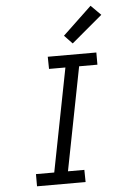

<svg xmlns="http://www.w3.org/2000/svg" viewBox="-61 -960 671 1004"><g transform="rotate(-5 275.0 -458.0)"><path d="M347 0H92V-64H188L294 -606H208L207 -670H462V-606H366L260 -64H346ZM343 -728 301 -772 453 -916 505 -864Z"/></g></svg>

Font: Lode
Style: Italic
Weight: 400
Italic angle: -11°
Monospace: yes
Designer: Belleve Invis
Foundry: Belleve Invis
Version: Version 29.2.0; ttfautohint (v1.8.3)